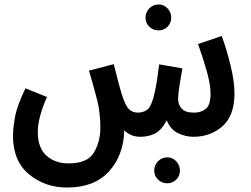

<svg xmlns="http://www.w3.org/2000/svg" viewBox="-20 -607 1121 859"><path d="M608 5Q645 5 674 -10Q703 -25 726 -69Q742 -28 776 -11.5Q810 5 845 5Q922 5 975.5 -42.5Q1029 -90 1029 -189Q1029 -243 1011.5 -314.5Q994 -386 972 -446L866 -410Q889 -346 905.5 -287Q922 -228 922 -188Q922 -136 900 -119.5Q878 -103 849 -103Q808 -103 792.5 -121.5Q777 -140 777 -163Q777 -187 783.5 -228Q790 -269 796 -301L692 -319Q680 -220 667.5 -174Q655 -128 638.5 -116Q622 -104 598 -103Q572 -103 556 -119.5Q540 -136 524 -188Q519 -204 511 -233.5Q503 -263 489 -320L378 -291Q400 -217 414.5 -160Q429 -103 429 -36Q429 26 400.5 75Q372 124 287 124Q226 124 187.5 89Q149 54 149 -17Q149 -79 190 -173L94 -212Q56 -134 47 -82Q38 -30 38 -1Q38 114 110 173Q182 232 280 232Q402 232 467.5 160Q533 88 536 -24Q565 5 608 5ZM690 -471Q713 -471 729.5 -487.5Q746 -504 746 -528Q746 -552 729.5 -569.5Q713 -587 690 -587Q665 -587 648 -569.5Q631 -552 631 -528Q631 -504 648 -487.5Q665 -471 690 -471ZM729 213Q752 213 768.5 196.5Q785 180 785 156Q785 132 768.5 114.5Q752 97 729 97Q704 97 687 114.5Q670 132 670 156Q670 180 687 196.5Q704 213 729 213Z"/></svg>

Font: Noto Sans Arabic UI ExtraCondensed Semi
Style: Regular
Weight: 600
Width: 3
Designer: Nadine Chahine - Monotype Design Team
Foundry: Monotype Imaging Inc.
Version: Version 1.900